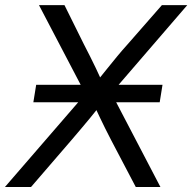

<svg xmlns="http://www.w3.org/2000/svg" viewBox="-47 -748 769 768"><path d="M86.4 -338.9 97.7 -408.7H603L591.8 -338.9ZM-27.3 0 323.2 -405.3 312 -339.4 108.9 -727.5H210.9L288.6 -570.8Q301.8 -545.4 313.5 -522Q325.2 -498.5 336.4 -475.3Q347.7 -452.1 358.9 -426.8H344.2Q364.3 -451.7 383.1 -475.1Q401.9 -498.5 421.4 -522.2Q440.9 -545.9 463.4 -570.8L600.6 -727.5H702.1L370.6 -342.8L381.3 -408.7L594.7 0H496.1L397.9 -187Q385.7 -210.9 374.5 -232.9Q363.3 -254.9 353 -277.1Q342.8 -299.3 331.5 -322.8H351.1Q332.5 -299.3 314.2 -277.1Q295.9 -254.9 277.3 -232.9Q258.8 -210.9 238.3 -187L77.1 0Z"/></svg>

Font: Inter 28pt
Style: Italic
Weight: 400
Italic angle: -9.3988°
Designer: Rasmus Andersson
Foundry: rsms
Version: Version 4.001;git-66647c0bb